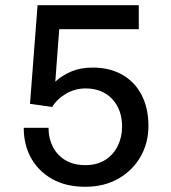

<svg xmlns="http://www.w3.org/2000/svg" viewBox="-20 -706 655 736"><path d="M307 10Q233 10 180.5 -19.5Q128 -49 99.5 -99.5Q71 -150 71 -216H166Q166 -176 182.5 -143.5Q199 -111 230.5 -92Q262 -73 307 -73Q352 -73 383.5 -93Q415 -113 431.5 -147Q448 -181 448 -220Q448 -286 410 -326.5Q372 -367 308 -367Q268 -367 233.5 -347Q199 -327 180 -296L95 -308L124 -686H512V-594H207L192 -393Q218 -417 253.5 -432Q289 -447 335 -447Q400 -447 448 -420Q496 -393 522.5 -342.5Q549 -292 549 -223Q549 -158 518.5 -105Q488 -52 433.5 -21Q379 10 307 10Z"/></svg>

Font: Chivo Medium
Style: Regular
Weight: 400
Version: Version 2.002